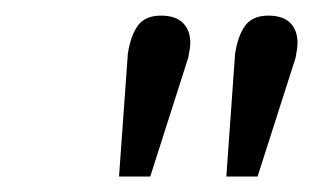

<svg xmlns="http://www.w3.org/2000/svg" viewBox="-20 -695 401 246"><path d="M132.5 -468.8ZM223.8 -640Q223.8 -633.8 221.2 -621.2L172.5 -468.8H132.5L143.8 -626.2Q147.5 -650 156.9 -662.5Q166.2 -675 186.2 -675Q205 -675 214.4 -665.6Q223.8 -656.2 223.8 -640ZM361.2 -640Q361.2 -633.8 358.8 -621.2L310 -468.8H270L281.2 -626.2Q285 -650 294.4 -662.5Q303.8 -675 323.8 -675Q342.5 -675 351.9 -665.6Q361.2 -656.2 361.2 -640Z"/></svg>

Font: Cambay
Style: Italic
Weight: 400
Italic angle: -11°
Designer: Pooja Saxena
Foundry: Pooja Saxena
Version: Version 1.019;PS 001.019;hotconv 1.0.70;makeotf.lib2.5.58329